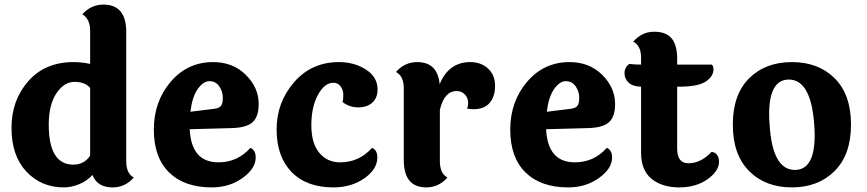

<svg xmlns="http://www.w3.org/2000/svg" viewBox="-20 -804 3769 835"><path d="M372 -422Q349 -448 304 -448Q259 -448 225.5 -398.5Q192 -349 192 -262Q192 -88 299 -88Q346 -88 372 -127ZM529 -665V-103Q529 -49 562 -32Q524 11 470 11Q403 11 382 -43Q360 -18 325.5 -3.5Q291 11 258 11Q159 11 94.5 -58Q30 -127 30 -247.5Q30 -368 103 -451Q176 -534 300 -534Q335 -534 372 -526V-671Q372 -721 338 -742Q376 -784 430 -784Q529 -784 529 -665Z M808 -318 913 -331Q931 -333 940 -342.5Q949 -352 949 -379Q949 -406 933.5 -428.5Q918 -451 891 -451Q864 -451 840 -417Q816 -383 808 -318ZM930 -98Q1013 -98 1069 -161Q1092 -151 1092 -119Q1092 -71 1035 -30Q978 11 901 11Q782 11 715.5 -54Q649 -119 649 -240.5Q649 -362 722 -448Q795 -534 907 -534Q993 -534 1049 -478.5Q1105 -423 1105 -352Q1105 -297 1079 -273Q1053 -249 990 -247L805 -242Q812 -98 930 -98Z M1622 -415Q1622 -378 1599 -357.5Q1576 -337 1538 -337Q1500 -337 1470 -360Q1473 -372 1473 -392Q1473 -412 1461.5 -428Q1450 -444 1430 -444Q1391 -444 1362.5 -391Q1334 -338 1334 -259.5Q1334 -181 1368.5 -139.5Q1403 -98 1459 -98Q1542 -98 1598 -161Q1621 -152 1621 -119Q1621 -68 1564.5 -28.5Q1508 11 1430 11Q1313 11 1248 -56Q1183 -123 1183 -241Q1183 -359 1259 -446.5Q1335 -534 1454 -534Q1521 -534 1571.5 -501.5Q1622 -469 1622 -415Z M1736 -108V-421Q1736 -473 1702 -491Q1740 -534 1794 -534Q1883 -534 1892 -438Q1932 -534 2025 -534Q2072 -534 2102.5 -506Q2133 -478 2133 -431Q2133 -384 2109.5 -356.5Q2086 -329 2038 -329Q2032 -329 2012 -331Q2016 -349 2016 -354Q2016 -379 2001.5 -393.5Q1987 -408 1966 -408Q1912 -408 1893 -326V-103Q1893 -49 1926 -32Q1888 11 1834 11Q1736 11 1736 -108Z M2358 -318 2463 -331Q2481 -333 2490 -342.5Q2499 -352 2499 -379Q2499 -406 2483.5 -428.5Q2468 -451 2441 -451Q2414 -451 2390 -417Q2366 -383 2358 -318ZM2480 -98Q2563 -98 2619 -161Q2642 -151 2642 -119Q2642 -71 2585 -30Q2528 11 2451 11Q2332 11 2265.5 -54Q2199 -119 2199 -240.5Q2199 -362 2272 -448Q2345 -534 2457 -534Q2543 -534 2599 -478.5Q2655 -423 2655 -352Q2655 -297 2629 -273Q2603 -249 2540 -247L2355 -242Q2362 -98 2480 -98Z M2925 -427V-157Q2925 -94 2974 -94Q3028 -94 3074 -143Q3088 -143 3097.5 -131.5Q3107 -120 3107 -101Q3107 -60 3057 -24.5Q3007 11 2933.5 11Q2860 11 2814 -26Q2768 -63 2768 -139V-427Q2732 -428 2714 -444.5Q2696 -461 2696 -486Q2696 -511 2717 -526Q2741 -523 2768 -523V-553Q2768 -605 2734 -623Q2772 -666 2824.5 -666Q2877 -666 2901 -637Q2925 -608 2925 -547V-523H3076Q3083 -515 3083 -503Q3083 -472 3049.5 -449.5Q3016 -427 2933 -427Z M3411 -458Q3325 -458 3325 -308Q3325 -286 3327 -262Q3339 -65 3437 -65Q3523 -65 3523 -216Q3523 -237 3521 -262Q3507 -458 3411 -458ZM3238 -463.5Q3309 -534 3424 -534Q3539 -534 3610 -463.5Q3681 -393 3681 -262Q3681 -131 3609.5 -60Q3538 11 3423.5 11Q3309 11 3238 -60Q3167 -131 3167 -262Q3167 -393 3238 -463.5Z"/></svg>

Font: Laila
Style: Bold
Weight: 700
Designer: Hitesh Malaviya
Foundry: Indian Type Foundry
Version: Version 1.302;PS 1.0;hotconv 1.0.78;makeotf.lib2.5.61930; tt